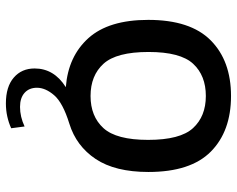

<svg xmlns="http://www.w3.org/2000/svg" viewBox="-96 -496 804 652"><g transform="rotate(90 306.0 -170.0)"><path d="M331 212Q274.5 212 243.5 185.2Q212.5 158.5 212.5 114.5Q212.5 48.5 276 8.5Q171.5 0.5 109.5 -68.2Q47.5 -137 47.5 -271.5Q47.5 -414.5 117 -483.5Q186.5 -552.5 306 -552.5Q425.5 -552.5 494.8 -484Q564 -415.5 564 -272Q564 -159 520 -93Q476 -27 400 -3.5Q329 18.5 303.5 48Q278 77.5 278 106.5Q278 133 295.2 148.5Q312.5 164 343 164Q376.5 164 409.5 148.5L415.5 194Q397 202.5 375.8 207.2Q354.5 212 331 212ZM306 -75.5Q375 -75.5 415 -119.2Q455 -163 455 -271Q455 -380 415 -423.5Q375 -467 306 -467Q236.5 -467 196.5 -423.8Q156.5 -380.5 156.5 -272.5Q156.5 -163.5 196.5 -119.5Q236.5 -75.5 306 -75.5Z"/></g></svg>

Font: Encode Sans SemiExpanded SemiExpanded Medium
Style: Regular
Weight: 500
Width: 6
Designer: Multiple Designers
Foundry: Impallari Type
Version: Version 3.000; ttfautohint (v1.8.3) -l 8 -r 50 -G 200 -x 14 